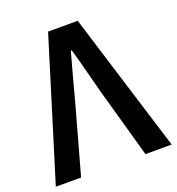

<svg xmlns="http://www.w3.org/2000/svg" viewBox="-137 -847 881 956"><g transform="rotate(-20 303.0 -369.5)"><path d="M-4 0 224 -739H381L610 0H471L367 -371Q350 -434 335.5 -491Q321 -548 303 -611H298Q280 -548 265 -491Q250 -434 233 -371L130 0Z"/></g></svg>

Font: Noto Sans HK SemiBold
Style: Regular
Weight: 600
Version: Version 2.004-H2;hotconv 1.0.118;makeotfexe 2.5.65603